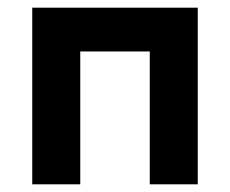

<svg xmlns="http://www.w3.org/2000/svg" viewBox="-20 -480 599 500"><path d="M495 -460V0H370V-346H189V0H64V-460Z"/></svg>

Font: Von Semi
Style: Regular
Weight: 600
Version: Version 4.000; ttfautohint (v1.8.4.7-5d5b)